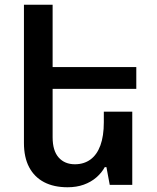

<svg xmlns="http://www.w3.org/2000/svg" viewBox="-20 -780 664 810"><path d="M538 -309V0H443L429 -75H422Q409 -51 386.5 -31.5Q364 -12 333.5 -1Q303 10 265 10Q207 10 166 -11.5Q125 -33 103 -74.5Q81 -116 81 -177V-760H202V-201Q202 -144 227.5 -115.5Q253 -87 296 -87Q334 -87 361.5 -107Q389 -127 403.5 -166.5Q418 -206 418 -264V-309ZM140 -497H555V-405H140Z"/></svg>

Font: Noto Sans Armenian SemiBold
Style: Regular
Weight: 600
Designer: Monotype Design Team
Foundry: Monotype Imaging Inc.
Version: Version 2.007